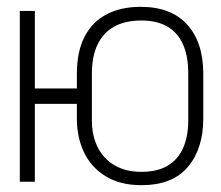

<svg xmlns="http://www.w3.org/2000/svg" viewBox="-20 -532 648 562"><path d="M61 -273V-228H228V-273ZM575 -185V-316Q575 -408 528 -460Q481 -512 392 -512Q333 -512 291 -489.5Q249 -467 227 -423.5Q205 -380 205 -316V-185Q205 -131 225.5 -87Q246 -43 288.5 -16.5Q331 10 394 10Q485 10 530 -43.5Q575 -97 575 -185ZM531 -317V-178Q531 -134 516.5 -100Q502 -66 471.5 -47.5Q441 -29 394 -29Q348 -29 315.5 -48Q283 -67 266 -101Q249 -135 249 -178V-317Q249 -367 265.5 -401.5Q282 -436 314 -454Q346 -472 394 -472Q439 -472 469.5 -454.5Q500 -437 515.5 -402.5Q531 -368 531 -317ZM38 0H82V-500H38Z"/></svg>

Font: Advent Pro Light
Style: Regular
Weight: 300
Version: Version 3.000